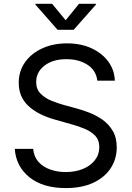

<svg xmlns="http://www.w3.org/2000/svg" viewBox="-20 -962 682 995"><path d="M320.8 12.7Q202.6 12.7 132.8 -43.2Q63 -99.1 56.6 -190.4H151.9Q155.8 -149.4 179.7 -122.8Q203.6 -96.2 241 -83.3Q278.3 -70.3 320.8 -70.3Q370.1 -70.3 409.4 -86.4Q448.7 -102.5 471.7 -131.8Q494.6 -161.1 494.6 -199.7Q494.6 -234.9 474.9 -256.8Q455.1 -278.8 422.4 -293Q389.6 -307.1 350.6 -317.9L262.7 -342.8Q174.8 -367.7 126 -414.1Q77.1 -460.4 77.1 -532.7Q77.1 -594.2 110.4 -640.4Q143.6 -686.5 200.2 -711.9Q256.8 -737.3 327.1 -737.3Q398.9 -737.3 454.1 -711.9Q509.3 -686.5 541.3 -642.8Q573.2 -599.1 575.2 -543.9H484.4Q478 -597.2 433.6 -626.2Q389.2 -655.3 324.2 -655.3Q253.4 -655.3 210.4 -621.8Q167.5 -588.4 167.5 -537.1Q167.5 -499 191.2 -475.8Q214.8 -452.6 247.3 -439.7Q279.8 -426.8 306.2 -419.4L378.9 -399.4Q408.2 -391.6 443.6 -377.9Q479 -364.3 511.2 -341.6Q543.5 -318.8 564.2 -283.9Q585 -249 585 -198.2Q585 -138.7 554 -90.8Q522.9 -43 463.9 -15.1Q404.8 12.7 320.8 12.7ZM250 -942.4 320.3 -856.9 389.6 -942.4H477.1V-938L361.8 -807.6H278.3L163.6 -938V-942.4Z"/></svg>

Font: Inter-Regular
Style: Regular
Weight: 400
Designer: Rasmus Andersson
Foundry: rsms
Version: Version 4.000;git-a52131595